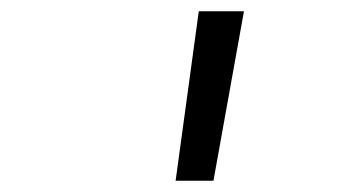

<svg xmlns="http://www.w3.org/2000/svg" viewBox="-20 -750 640 340"><path d="M291 -430 332 -730H412L358 -430Z"/></svg>

Font: JetBrains Mono NL ExtraLight
Style: Italic
Weight: 200
Italic angle: -9°
Monospace: yes
Designer: Philipp Nurullin, Konstantin Bulenkov
Foundry: JetBrains
Version: Version 2.305; ttfautohint (v1.8.4.7-5d5b)